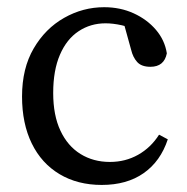

<svg xmlns="http://www.w3.org/2000/svg" viewBox="-20 -508 528 541"><path d="M277.3 -442.3Q235.1 -442.3 201.5 -420Q167.8 -397.7 148.9 -353.8Q129.9 -310 129.9 -245.8Q129.9 -183.1 150.3 -139.8Q170.6 -96.5 206.8 -74.1Q243 -51.7 289.7 -51.7Q333.3 -51.7 369.2 -71.9Q405.2 -92.2 428.2 -128.5L452.8 -115.4Q432.3 -53.4 384.9 -20.2Q337.6 13.1 266.6 13.1Q198.6 13.1 147.8 -17.3Q96.9 -47.7 69.5 -103.8Q42.1 -159.8 42.1 -236.2Q42.1 -315.4 74.9 -371.5Q107.6 -427.6 160.6 -457.6Q213.6 -487.7 273.5 -487.7Q318.9 -487.7 356.6 -470.5Q394.3 -453.3 419.3 -424.1Q444.3 -394.9 450.1 -357.7Q442.6 -319.8 403.8 -319.8Q378.6 -319.8 366.5 -333.3Q354.4 -346.8 349.5 -367.7L325.4 -454.7L372.9 -417.5Q348 -431.3 323.2 -436.8Q298.5 -442.3 277.3 -442.3Z"/></svg>

Font: Adobe Variable Font Prototype
Style: Regular
Weight: 389
Designer: Frank Grießhammer
Foundry: Adobe
Version: Version 1.004;hotconv 1.0.113;makeotfexe 2.5.65598